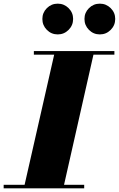

<svg xmlns="http://www.w3.org/2000/svg" viewBox="-65 -1029 650 1049"><path d="M65 0 235.5 -750H450L280.5 0ZM-45 0V-19.5H395V0ZM120 -730.5V-750H560V-730.5ZM480.5 -841Q445.5 -841 421 -865.8Q396.5 -890.5 396.5 -925.5Q396.5 -960 421 -984.5Q445.5 -1009 480.5 -1009Q515 -1009 539.8 -984.5Q564.5 -960 564.5 -925.5Q564.5 -890.5 539.8 -865.8Q515 -841 480.5 -841ZM250.5 -841Q215.5 -841 191 -865.8Q166.5 -890.5 166.5 -925.5Q166.5 -960 191 -984.5Q215.5 -1009 250.5 -1009Q285 -1009 309.8 -984.5Q334.5 -960 334.5 -925.5Q334.5 -890.5 309.8 -865.8Q285 -841 250.5 -841Z"/></svg>

Font: Bodoni Moda Black
Style: Italic
Weight: 900
Italic angle: -13°
Version: Version 2.005